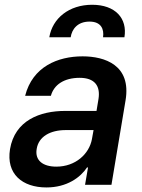

<svg xmlns="http://www.w3.org/2000/svg" viewBox="-20 -795 612 826"><path d="M179.7 11.4C267.8 11.4 326 -31.6 354.4 -74.6H358.7L345.9 0H459.5L520.2 -363.6C545.5 -515.3 430.4 -552.6 335.2 -552.6C228.7 -552.6 120 -508.2 88.1 -382.8H198.9C212 -430.8 256 -460.2 322.8 -460.2C386.7 -460.2 412.6 -426.1 403.8 -369.7L395.2 -317.8H260.7C151.6 -317.8 44 -277 23.1 -153.4C5.7 -46.5 76 11.4 179.7 11.4ZM137.8 -154.1C146 -207.4 196 -235.4 262.8 -235.4H382.5L375.4 -196C363.6 -132.8 305 -78.1 222.3 -78.1C165.1 -78.1 129.3 -104.4 137.8 -154.1ZM192.1 -634.6H284.1C289.1 -669.4 313.6 -702.1 365.1 -702.1C414.4 -702.1 428.6 -670.5 423.3 -634.6H515.3C528.8 -716.3 475.9 -774.5 376.4 -774.5C277 -774.5 205.6 -716.3 192.1 -634.6Z"/></svg>

Font: Magic Ui Pro Semi Bold
Style: Italic
Weight: 600
Italic angle: -9.39999°
Designer: Stefan Endress, Andreas Faust
Version: Version 1.000;FEAKit 1.0